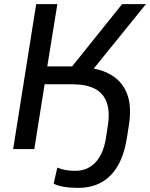

<svg xmlns="http://www.w3.org/2000/svg" viewBox="-20 -725 730 934"><path d="M359 189Q322 189 289.5 183.5Q257 178 241 168L259 90Q276 98 298.5 102Q321 106 346 106Q405 106 443.5 66Q482 26 495 -51L503 -104Q516 -177 500 -224Q484 -271 442 -293Q400 -315 332 -315H197L147 0H44L156 -705H259L210 -402H342L314 -381L574 -705H690L413 -363L384 -398Q466 -393 521.5 -360Q577 -327 599.5 -265Q622 -203 606 -110L597 -52Q584 28 553 81.5Q522 135 473.5 162Q425 189 359 189Z"/></svg>

Font: Nunito Sans 12pt SemiBold
Style: Italic
Weight: 600
Italic angle: -9°
Designer: Vernon Adams
Foundry: Vernon Adams
Version: Version 3.101;gftools[0.9.27]